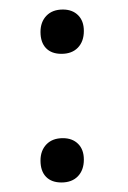

<svg xmlns="http://www.w3.org/2000/svg" viewBox="-20 -378 269 403"><path d="M156 -43Q156 -21 143.5 -8Q131 5 109 5Q88 5 76.5 -7Q65 -19 65 -41Q65 -62 77.5 -75Q90 -88 112 -88Q132 -88 144 -76Q156 -64 156 -43ZM156 -313Q156 -291 143.5 -278Q131 -265 109 -265Q88 -265 76.5 -277Q65 -289 65 -311Q65 -332 77.5 -345Q90 -358 112 -358Q132 -358 144 -346Q156 -334 156 -313Z"/></svg>

Font: Alegreya Sans
Style: Regular
Weight: 400
Designer: Juan Pablo del Peral
Foundry: Huerta Tipografica
Version: Version 2.008; ttfautohint (v1.6)